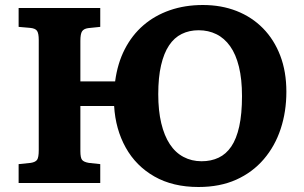

<svg xmlns="http://www.w3.org/2000/svg" viewBox="-20 -732 1215 768"><path d="M774 16Q671.5 16 597.7 -26Q524 -68 483 -141.5Q442 -215 436.5 -308H301.5V-127.5Q301.5 -101 308.3 -92.5Q315 -84 335 -80.5L381 -75.5V0H54.5V-75.5L103 -80.5Q122 -83.5 128.5 -93Q135 -102.5 135 -131.5V-572Q135 -598.5 128.2 -608.5Q121.5 -618.5 100.5 -620.5L54.5 -624.5V-700H381V-624.5L332.5 -619.5Q315 -617 308.3 -606.7Q301.5 -596.5 301.5 -568.5V-406.5H440.5Q450 -478.5 479 -535Q508 -591.5 553.5 -630.8Q599 -670 659.2 -691Q719.5 -712 791.5 -712Q865.5 -712 926.5 -688Q987.5 -664 1032 -618.8Q1076.5 -573.5 1101 -509.5Q1125.5 -445.5 1125.5 -365Q1125.5 -285.5 1102.7 -216.5Q1080 -147.5 1035 -95Q990 -42.5 924.7 -13.2Q859.5 16 774 16ZM786.5 -87Q824.5 -87 854.5 -101.3Q884.5 -115.5 905.2 -146Q926 -176.5 937 -226.5Q948 -276.5 948 -347.5Q948 -415.5 935.7 -465.2Q923.5 -515 900.5 -547.2Q877.5 -579.5 845.5 -595.2Q813.5 -611 774.5 -611Q737 -611 707 -596.2Q677 -581.5 656.3 -550.5Q635.5 -519.5 624.3 -471Q613 -422.5 613 -355Q613 -289.5 625 -239.3Q637 -189 659.3 -155.3Q681.5 -121.5 714 -104.3Q746.5 -87 786.5 -87Z"/></svg>

Font: Literata Variable Black
Style: Regular
Weight: 900
Designer: Latin by Veronika Burian and Jose Scaglione. Greek by Irene Vlachou. Cyrillic by Vera Evstafieva.
Foundry: TypeTogether
Version: Version 3.021